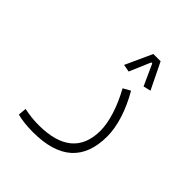

<svg xmlns="http://www.w3.org/2000/svg" viewBox="-195 -626 976 976"><g transform="rotate(45 293.0 -138.0)"><path d="M196.3 218.8C386.2 218.8 479 133.8 479 -33.2C479 -105 452.1 -193.4 399.9 -283.2L360.8 -261.2C409.7 -173.3 434.1 -89.4 434.1 -29.8C434.1 106 351.1 172.9 191.9 172.9C147.9 172.9 122.6 168.5 86.4 161.6L82.5 206.1C116.2 214.8 153.8 218.8 196.3 218.8ZM400.4 -495.1H348.1L282.2 -350.6L322.3 -343.3L371.1 -457.5H377.9L429.7 -343.3L469.7 -353Z"/></g></svg>

Font: Cascadia Code PL ExtraLight
Style: Regular
Weight: 200
Monospace: yes
Designer: Aaron Bell
Foundry: Saja Typeworks
Version: Version 2404.023